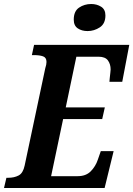

<svg xmlns="http://www.w3.org/2000/svg" viewBox="-40 -938 665 958"><path d="M-20 0 -8 -51H2Q31 -51 53 -62.5Q75 -74 83 -112L186 -598Q192 -616 192 -629Q192 -651 174.5 -657Q157 -663 130 -663H119L130 -714H605L570 -530H506Q506 -534 507.5 -547.5Q509 -561 510.5 -574.5Q512 -588 512 -591Q512 -618 498.5 -636.5Q485 -655 452 -655H341L288 -402H483L470 -344H275L215 -59H348Q389 -59 413 -83.5Q437 -108 448 -141L463 -184H527L482 0ZM397 -783Q368 -783 348 -796.5Q328 -810 328 -840Q328 -882 354.5 -900Q381 -918 415 -918Q443 -918 464.5 -904.5Q486 -891 486 -861Q486 -820 458 -801.5Q430 -783 397 -783Z"/></svg>

Font: Noto Serif Condensed
Style: Bold Italic
Weight: 700
Width: 3
Italic angle: -12°
Designer: Monotype Design Team
Foundry: Monotype Imaging Inc.
Version: Version 2.014